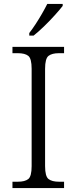

<svg xmlns="http://www.w3.org/2000/svg" viewBox="-20 -951 388 971"><path d="M43 0V-32H70Q106 -32 123 -45.5Q140 -59 140 -111V-603Q140 -655 123 -668.5Q106 -682 70 -682H43V-714H304V-682H278Q243 -682 225.5 -668.5Q208 -655 208 -603V-111Q208 -59 225.5 -45.5Q243 -32 278 -32H304V0ZM128 -784Q143 -803 160 -829Q177 -855 192.5 -882Q208 -909 219 -931H297V-921Q284 -904 258 -875Q232 -846 202.5 -817.5Q173 -789 150 -771H128Z"/></svg>

Font: Noto Serif Tamil Light
Style: Regular
Weight: 300
Designer: Indian Type Foundry, Tom Grace, and the Monotype Design Team
Foundry: Monotype Imaging Inc.
Version: Version 2.004; ttfautohint (v1.8.4.7-5d5b)